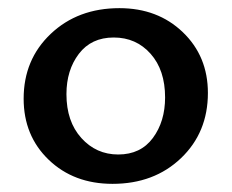

<svg xmlns="http://www.w3.org/2000/svg" viewBox="-20 -445 569 471"><path d="M256 6Q161 6 99.5 -53Q38 -112 38 -203Q38 -299 104.5 -362Q171 -425 273 -425Q367 -425 428.5 -366Q490 -307 490 -217Q490 -120 424 -57Q358 6 256 6ZM270 -66Q325 -66 355 -106.5Q385 -147 385 -206Q385 -273 349.5 -313Q314 -353 259 -353Q204 -353 173.5 -313Q143 -273 143 -214Q143 -147 179.5 -106.5Q216 -66 270 -66Z"/></svg>

Font: EauTest Semibold
Style: Regular
Weight: 600
Designer: Christian Thalmann (Catharsis Fonts)
Version: Version 0.001;PS 000.001;hotconv 1.0.88;makeotf.lib2.5.64775